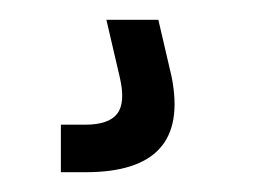

<svg xmlns="http://www.w3.org/2000/svg" viewBox="-20 -20 280 194"><path d="M41.5 154V106H66Q90 106 98.5 94.8Q107 83.5 101 58L87.5 0H140L153.5 58Q163 106.5 141.2 130.2Q119.5 154 66.5 154Z"/></svg>

Font: Big Shoulders Text Thin
Style: Regular
Weight: 400
Version: Version 2.002